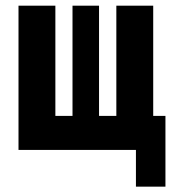

<svg xmlns="http://www.w3.org/2000/svg" viewBox="-20 -538 626 689"><path d="M397.5 0V-517.6H529.8V0ZM75.2 0V-122.1H513.2V0ZM46.4 0V-517.6H178.7V0ZM467.8 131.8V-122.1H573.7V131.8ZM240.2 0V-517.6H335.4V0Z"/></svg>

Font: Cascadia Mono
Style: Regular
Weight: 400
Monospace: yes
Designer: Aaron Bell
Foundry: Saja Typeworks
Version: Version 2404.023